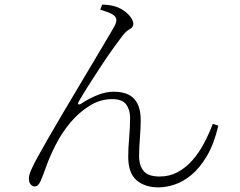

<svg xmlns="http://www.w3.org/2000/svg" viewBox="-20 -782 1040 831"><path d="M414 -740 422 -762Q436 -762 454.5 -759.5Q473 -757 485 -752Q502 -746 518.5 -734Q535 -722 546 -707Q557 -692 557 -678Q557 -664 541 -655.5Q525 -647 507 -623Q493 -605 468 -570Q443 -535 415 -492.5Q387 -450 361.5 -409.5Q336 -369 320 -341Q316 -334 319 -331Q322 -328 329 -332Q369 -358 404.5 -371.5Q440 -385 472 -385Q532 -385 560.5 -354.5Q589 -324 589 -262Q589 -228 585.5 -183.5Q582 -139 582 -107Q582 -65 602 -41.5Q622 -18 671 -18Q713 -18 748 -36.5Q783 -55 811.5 -87Q840 -119 862 -160Q884 -201 901 -246L925 -238Q906 -158 875 -106Q844 -54 808 -24.5Q772 5 735 17Q698 29 666 29Q607 29 571 -2Q535 -33 535 -103Q535 -141 539 -185.5Q543 -230 543 -273Q543 -306 526.5 -329.5Q510 -353 465 -353Q415 -353 369 -325Q323 -297 285 -252Q247 -207 221 -155Q196 -106 181 -64Q166 -22 156 1Q150 14 144 19.5Q138 25 129 25Q124 25 118.5 21.5Q113 18 109 10.5Q105 3 105 -9Q105 -24 115.5 -48Q126 -72 145 -106Q164 -140 189 -184Q218 -234 251.5 -291Q285 -348 319.5 -405.5Q354 -463 384.5 -514.5Q415 -566 438.5 -605.5Q462 -645 474 -666Q485 -686 483.5 -697.5Q482 -709 472 -716Q462 -724 445 -730Q428 -736 414 -740Z"/></svg>

Font: Noto Serif HK
Style: Regular
Weight: 200
Designer: Ryoko NISHIZUKA 西塚涼子 (kana & ideographs); Frank Grießhammer (Latin, Greek & Cyrillic); Wenlong ZHANG 张文龙 (bopomofo); San
Foundry: Adobe
Version: Version 2.001;hotconv 1.1.0;makeotfexe 2.6.0